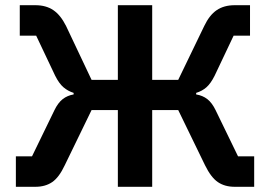

<svg xmlns="http://www.w3.org/2000/svg" viewBox="-20 -718 1038 738"><path d="M41 0V-117H103L189 -294Q203 -323 221 -337Q239 -351 263 -355V-361Q241 -368 224 -382.5Q207 -397 192 -427L119 -581H56V-698H116Q157 -698 185 -679Q213 -660 234 -618L332 -411H433V-698H565V-411H665L765 -618Q785 -660 813 -679Q841 -698 882 -698H941V-581H878L805 -427Q790 -397 773.5 -382.5Q757 -368 734 -361V-355Q759 -351 777 -337Q795 -323 809 -294L895 -117H957V0H882Q844 0 817.5 -18Q791 -36 768 -83L665 -295H565V0H433V-295H332L229 -83Q207 -36 180.5 -18Q154 0 116 0Z"/></svg>

Font: IBM Plex Sans SemiBold
Style: Regular
Weight: 600
Designer: Mike Abbink, Paul van der Laan, Pieter van Rosmalen
Foundry: Bold Monday
Version: Version 3.201